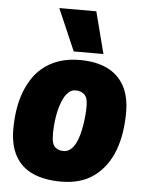

<svg xmlns="http://www.w3.org/2000/svg" viewBox="-55 -833 669 888"><g transform="rotate(5 279.0 -389.5)"><path d="M262 10Q184 10 130 -14.5Q76 -39 48.5 -89Q21 -139 21 -212Q21 -261 28 -305.5Q35 -350 50 -388.5Q65 -427 87 -458Q109 -489 140.5 -511.5Q172 -534 211.5 -546Q251 -558 300 -558Q374 -558 426 -533.5Q478 -509 506 -459.5Q534 -410 534 -335Q534 -286 527 -241.5Q520 -197 505.5 -158.5Q491 -120 468.5 -89Q446 -58 416 -35.5Q386 -13 347.5 -1.5Q309 10 262 10ZM264 -132Q280 -133 293 -143.5Q306 -154 315.5 -171.5Q325 -189 331.5 -212.5Q338 -236 342 -261Q346 -286 348 -311Q350 -336 349 -358Q348 -390 331.5 -403.5Q315 -417 291 -416Q275 -416 262 -405Q249 -394 239.5 -376Q230 -358 223 -335Q216 -312 212 -287Q208 -262 206.5 -237.5Q205 -213 206 -192Q207 -158 223 -144.5Q239 -131 264 -132ZM268 -595 184 -789H356L406 -595Z"/></g></svg>

Font: Georama ExtraCondensed Thin ExtraBold
Style: Italic
Weight: 800
Italic angle: -9°
Version: Version 1.001